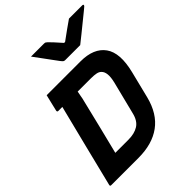

<svg xmlns="http://www.w3.org/2000/svg" viewBox="-258 -1088 1230 1230"><g transform="rotate(-45 357.0 -473.0)"><path d="M583 -235Q553 -116 473.5 -58Q394 0 269 0H22Q11 0 14 -11Q46 -141 82 -285Q118 -429 155 -576H118Q113 -576 111 -579.5Q109 -583 110 -587Q117 -617 123.5 -644Q130 -671 137 -700H444Q563 -700 613.5 -629.5Q664 -559 628 -416ZM187 -128H305Q361 -128 396.5 -150.5Q432 -173 445 -228L500 -447Q511 -491 508 -517.5Q505 -544 491 -557Q481 -568 462 -572Q443 -576 414 -576H294Q290 -559 287.5 -541.5Q285 -524 280 -506Q257 -411 234 -317Q211 -223 187 -128ZM516 -775H380Q373 -775 368 -778Q363 -781 353 -794Q345 -805 326 -830.5Q307 -856 284.5 -887Q262 -918 241 -946H356Q367 -946 370.5 -944Q374 -942 381 -936Q392 -925 409.5 -906.5Q427 -888 453 -858Q456 -858 462 -858Q499 -886 529.5 -907Q560 -928 585 -946H705Q715 -946 714 -939Q713 -935 708.5 -931Q704 -927 687 -913Q666 -896 634 -870Q602 -844 570.5 -818.5Q539 -793 516 -775Z"/></g></svg>

Font: Recursive Sn Lnr St
Style: Bold Italic
Weight: 700
Italic angle: -15°
Version: Version 1.079;hotconv 1.0.112;makeotfexe 2.5.65598; ttfautoh